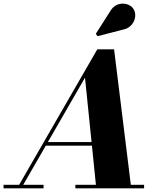

<svg xmlns="http://www.w3.org/2000/svg" viewBox="-68 -1036 882 1056"><path d="M26 0 467 -764.5H559.5L654 0H461.5L399.5 -609L48.5 0ZM-48.5 0V-19.5H171.5V0ZM346.5 0V-19.5H724.5V0ZM182.5 -235V-254.5H511V-235ZM468.5 -837 459 -850 538 -974Q551 -996 569 -1006Q587 -1016 606 -1016Q625 -1016 640.8 -1008.5Q656.5 -1001 664.5 -989Q678 -969.5 675.5 -944.5Q673 -919.5 655.2 -899Q637.5 -878.5 606 -872.5Z"/></svg>

Font: Bodoni Moda ExtraBold
Style: Italic
Weight: 800
Italic angle: -13°
Version: Version 2.005